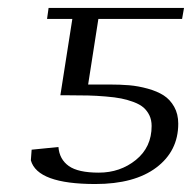

<svg xmlns="http://www.w3.org/2000/svg" viewBox="-20 -459 489 486"><path d="M58.1 -53.2 60.1 -80.1 127.9 -86.9Q130.4 -55.7 154.1 -38.8Q177.7 -22 230 -22Q284.2 -22 324 -54.2Q363.8 -86.4 363.8 -140.1Q363.8 -155.3 358.2 -167Q352.5 -178.7 343.3 -186.8Q334 -194.8 318.4 -200.7Q302.7 -206.5 286.9 -209.7Q271 -212.9 247.3 -214.8Q223.6 -216.8 203.1 -217.3Q182.6 -217.8 153.8 -217.8H132.8L163.1 -411.1H99.1L103 -439H445.8L440.9 -411.1H229L203.1 -245.1H255.9Q284.2 -245.1 307.1 -243.2Q330.1 -241.2 354 -234.6Q377.9 -228 394.3 -217.5Q410.6 -207 420.9 -188.7Q431.2 -170.4 431.2 -146Q431.2 -76.7 375.7 -34.9Q320.3 6.8 221.2 6.8Q74.7 6.8 58.1 -53.2Z"/></svg>

Font: Dehuti Alt
Style: Italic
Weight: 400
Version: Version 1.2